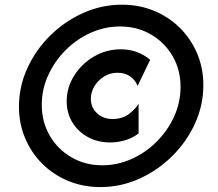

<svg xmlns="http://www.w3.org/2000/svg" viewBox="-20 -653 915 807"><path d="M402.1 133.3Q329.2 133.3 267 107.6Q204.9 81.9 158.3 35.8Q111.8 -10.4 85.8 -71.9Q59.7 -133.3 59.7 -204.9Q59.7 -288.9 94.8 -366Q129.9 -443.1 190.6 -503.1Q251.4 -563.2 329.2 -598.3Q406.9 -633.3 492.4 -633.3Q565.3 -633.3 627.4 -607.6Q689.6 -581.9 736.1 -535.8Q782.6 -489.6 808.7 -428.1Q834.7 -366.7 834.7 -295.1Q834.7 -211.1 799.7 -134Q764.6 -56.9 703.8 3.1Q643.1 63.2 565.3 98.3Q487.5 133.3 402.1 133.3ZM409.7 41.7Q474.3 41.7 533.7 14.9Q593.1 -11.8 639.2 -58.3Q685.4 -104.9 712.2 -163.9Q738.9 -222.9 738.9 -287.5Q738.9 -360.4 705.2 -417.7Q671.5 -475 614.2 -508.3Q556.9 -541.7 484.7 -541.7Q420.1 -541.7 360.8 -514.9Q301.4 -488.2 255.2 -441.7Q209 -395.1 182.3 -336.1Q155.6 -277.1 155.6 -212.5Q155.6 -140.3 189.2 -82.6Q222.9 -25 280.6 8.3Q338.2 41.7 409.7 41.7ZM443.1 -54.2Q391.7 -54.2 350.3 -76.4Q309 -98.6 284.7 -137.8Q260.4 -177.1 260.4 -227.8Q260.4 -285.4 291.7 -335.1Q322.9 -384.7 374.7 -415.3Q426.4 -445.8 488.2 -445.8Q525 -445.8 556.2 -434Q587.5 -422.2 611.1 -401.4L558.3 -291.7Q549.3 -316 527.4 -331.6Q505.6 -347.2 473.6 -347.2Q442.4 -347.2 417 -331.2Q391.7 -315.3 376.7 -290.3Q361.8 -265.3 361.8 -237.5Q361.8 -202.1 387.5 -177.4Q413.2 -152.8 453.5 -152.8Q494.4 -152.8 522.6 -174.3Q550.7 -195.8 562.5 -217.4V-92.4Q538.9 -73.6 507.3 -63.9Q475.7 -54.2 443.1 -54.2Z"/></svg>

Font: Afacad
Style: Bold Italic
Weight: 700
Italic angle: -14°
Designer: Kristian Moeller
Foundry: Dicotype
Version: Version 1.000; ttfautohint (v1.8.4.7-5d5b)